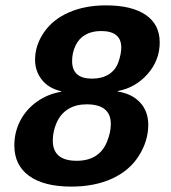

<svg xmlns="http://www.w3.org/2000/svg" viewBox="-20 -689 640 719"><path d="M247.1 9.8Q144.5 9.8 89.1 -30.3Q33.7 -70.3 33.7 -144.5Q33.7 -194.3 55.9 -237.1Q78.1 -279.8 118.9 -308.6Q159.7 -337.4 209 -345.2L209.5 -347.2Q161.6 -358.4 136.5 -390.6Q111.3 -422.9 111.3 -465.3Q111.3 -519 144.5 -567.6Q177.7 -616.2 238 -642.6Q298.3 -668.9 377 -668.9Q473.6 -668.9 525.9 -633.1Q578.1 -597.2 578.1 -530.3Q578.1 -463.4 533 -412.1Q487.8 -360.8 421.4 -348.1L420.9 -346.2Q474.6 -337.9 504.9 -304.9Q535.2 -272 535.2 -221.7Q535.2 -161.1 500 -105.5Q464.8 -49.8 399.4 -20Q334 9.8 247.1 9.8ZM434.1 -511.2Q434.1 -572.8 358.4 -572.8Q323.7 -572.8 299.3 -558.6Q274.9 -544.4 262.5 -517.6Q250 -490.7 250 -460.4Q250 -394.5 324.7 -394.5Q361.8 -394.5 387.5 -410.6Q413.1 -426.8 423.6 -457Q434.1 -487.3 434.1 -511.2ZM395 -224.6Q395 -298.3 304.2 -298.3Q264.6 -298.3 236.1 -281Q207.5 -263.7 192.6 -230.7Q177.7 -197.8 177.7 -162.6Q177.7 -86.9 267.1 -86.9Q309.1 -86.9 337.6 -104.7Q366.2 -122.6 380.6 -158Q395 -193.4 395 -224.6Z"/></svg>

Font: Cousine
Style: Bold Italic
Weight: 700
Italic angle: -12°
Monospace: yes
Designer: Steve Matteson
Foundry: Ascender Corporation
Version: Version 1.20